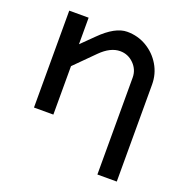

<svg xmlns="http://www.w3.org/2000/svg" viewBox="-126 -616 901 931"><g transform="rotate(20 325.0 -150.0)"><path d="M375 -500Q430 -500 475.5 -473Q521 -446 548 -400.5Q575 -355 575 -300V200H475V-300Q475 -341 445.5 -370.5Q416 -400 375 -400Q325 -400 275 -350L175 -250V0H75V-500H175V-363L238 -425Q313 -500 375 -500Z"/></g></svg>

Font: Monoikos Medium
Style: Regular
Weight: 500
Designer: Brian Krent
Version: Version 0.088